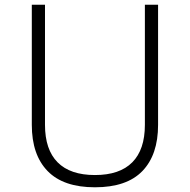

<svg xmlns="http://www.w3.org/2000/svg" viewBox="-20 -778 806 815"><path d="M115 -248V-758H171V-248Q171 -143 224.5 -89Q278 -35 383 -35Q488 -35 541.5 -89Q595 -143 595 -248V-758H651V-248Q651 -121 584.5 -52Q518 17 383 17Q249 17 182 -52Q115 -121 115 -248Z"/></svg>

Font: Biryani ExtraLight
Style: Regular
Weight: 275
Designer: Dan Reynolds and Mathieu Reguer
Foundry: Dan Reynolds and Mathieu Reguer
Version: Version 1.004; ttfautohint (v1.1) -l 5 -r 5 -G 72 -x 0 -D la